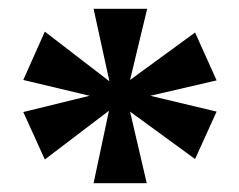

<svg xmlns="http://www.w3.org/2000/svg" viewBox="-20 -780 543 437"><path d="M193 -363 228 -528 82 -417 33 -525 184 -562 33 -598 82 -708 229 -595 193 -760H315L276 -598L424 -706L473 -597L322 -562L473 -526L424 -418L276 -526L314 -363Z"/></svg>

Font: Noto Serif Tamil ExtraBold
Style: Regular
Weight: 800
Designer: Indian Type Foundry, Tom Grace, and the Monotype Design Team
Foundry: Monotype Imaging Inc.
Version: Version 2.004; ttfautohint (v1.8.4.7-5d5b)